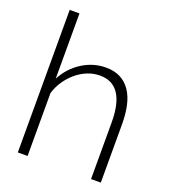

<svg xmlns="http://www.w3.org/2000/svg" viewBox="-134 -827 814 924"><g transform="rotate(20 273.0 -365.0)"><path d="M489 0H439V-290Q439 -483 310 -483Q278 -483 247.5 -471Q217 -459 190.5 -437Q164 -415 144 -385.5Q124 -356 114 -322V0H64V-730H114V-396Q146 -457 202.5 -493Q259 -529 324 -529Q367 -529 398 -513Q429 -497 449.5 -467Q470 -437 479.5 -394.5Q489 -352 489 -299Z"/></g></svg>

Font: Oxford Sans
Style: Regular
Weight: 300
Designer: Matt McInerney, Pablo Impallari, Rodrigo Fuenzalida
Foundry: Matt McInerney, Pablo Impallari, Rodrigo Fuenzalida
Version: Version 3.000g; ttfautohint (v1.5) -l 8 -r 28 -G 28 -x 14 -D